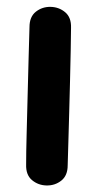

<svg xmlns="http://www.w3.org/2000/svg" viewBox="-20 -552 290 573"><path d="M182 -59Q183 -86 184 -127Q185 -168 186.5 -215.5Q188 -263 189 -311Q190 -359 191 -400.5Q192 -442 192 -469Q193 -500 174.5 -515.5Q156 -531 131 -531.5Q106 -532 87 -517Q68 -502 68 -471Q67 -437 65.5 -383Q64 -329 62.5 -268.5Q61 -208 59.5 -152.5Q58 -97 58 -61Q57 -30 75.5 -14.5Q94 1 119 1.5Q144 2 163 -13Q182 -28 182 -59Z"/></svg>

Font: Balsamiq Sans
Style: Bold
Weight: 700
Designer: Michael Angeles
Foundry: Balsamiq SRL
Version: Version 1.020; ttfautohint (v1.8.4.7-5d5b);gftools[0.9.26]